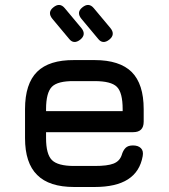

<svg xmlns="http://www.w3.org/2000/svg" viewBox="-20 -747 674 767"><path d="M301 -589C317.5 -602.5 319 -618 305 -635C305 -635 239 -714 239 -714C239 -714 239 -714 239 -714C225.5 -730.5 210 -731.5 193 -717.5C193 -717.5 193 -717.5 193 -717.5C176.5 -704.5 175 -689 189.5 -671.5C189.5 -671.5 255.5 -592.5 255.5 -592.5C255.5 -592.5 255.5 -592.5 255.5 -592.5C268 -576 283.5 -575 301 -589C301 -589 301 -589 301 -589ZM417 -589C433.5 -602.5 435 -618 421 -635C421 -635 355 -714 355 -714C355 -714 355 -714 355 -714C341.5 -730.5 326 -731.5 309 -717.5C309 -717.5 309 -717.5 309 -717.5C292.5 -704.5 291 -689 305.5 -671.5C305.5 -671.5 371.5 -592.5 371.5 -592.5C371.5 -592.5 371.5 -592.5 371.5 -592.5C384 -576 399.5 -575 417 -589C417 -589 417 -589 417 -589ZM512 -219C512 -219 512 -219 512 -219C540 -219 554 -233 554 -261C554 -261 554 -311 554 -311C554 -311 554 -311 554 -311C554 -378 538 -427.5 506 -459.5C474 -491 424.5 -507 358 -507C358 -507 276 -507 276 -507C276 -507 276 -507 276 -507C209.5 -507.5 160.5 -492 128.5 -460.5C96 -428.5 80 -378.5 80 -311C80 -311 80 -195 80 -195C80 -195 80 -195 80 -195C80 -129 96 -80 128.5 -48C160.5 -16 209.5 0 276 0C276 0 358 0 358 0C358 0 358 0 358 0C414.5 0 459 -10 491 -30.5C523 -51 542.5 -81.5 550 -123C550 -123 550 -123 550 -123C552.5 -137 550.5 -147.5 543 -155C535.5 -162.5 525 -166 511 -166C511 -166 511 -166 511 -166C497.5 -166 488 -162.5 481.5 -156C475 -149.5 469.5 -139.5 466 -127C466 -127 466 -127 466 -127C460.5 -111 450 -100 433.5 -93.5C417 -87 392 -84 358 -84C358 -84 276 -84 276 -84C276 -84 276 -84 276 -84C232.5 -84 203 -92 187.5 -107.5C172 -123 164 -152 164 -195C164 -195 164 -219 164 -219C164 -219 512 -219 512 -219ZM358 -423C358 -423 358 -423 358 -423C401.5 -423 431.5 -415.5 447 -400C462.5 -384.5 470 -354.5 470 -311C470 -311 470 -303 470 -303C470 -303 164 -303 164 -303C164 -303 164 -311 164 -311C164 -311 164 -311 164 -311C164 -355 172 -385 187.5 -400.5C203 -416 232.5 -423.5 276 -423C276 -423 358 -423 358 -423Z"/></svg>

Font: Jura-Fortis-Bold
Style: Bold
Weight: 500
Designer: Daniel Johnson, Alexei Vanyashin, Mirko Velimirovic
Foundry: Daniel Johnson
Version: ""